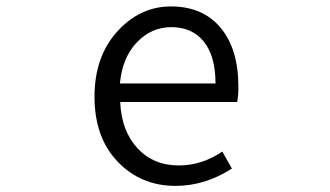

<svg xmlns="http://www.w3.org/2000/svg" viewBox="-20 -574 1040 606"><path d="M534.2 12.7Q424.8 12.7 351.6 -63.5Q278.3 -139.6 278.3 -268.6Q278.3 -395.5 350.1 -474.6Q421.9 -553.7 519.5 -553.7Q620.1 -553.7 676.3 -486.3Q732.4 -418.9 732.4 -300.8Q732.4 -268.6 728.5 -252H359.4Q363.3 -161.1 413.6 -106.4Q463.9 -51.8 544.9 -51.8Q617.2 -51.8 681.6 -95.7L711.9 -42Q627 12.7 534.2 12.7ZM358.4 -310.5H660.2Q660.2 -396.5 623.5 -442.4Q586.9 -488.3 520.5 -488.3Q458 -488.3 412.1 -440.4Q366.2 -392.6 358.4 -310.5Z"/></svg>

Font: GenEi Gothic M SemiLight
Style: Regular
Weight: 350
Designer: o_tamon (Modified); [Source Han Sans]
Ryoko NISHIZUKA  (kana & ideographs); Paul D. Hunt (Latin, Greek & Cyrillic); Wenl
Version: Version 1.1a;Original Version 1.004